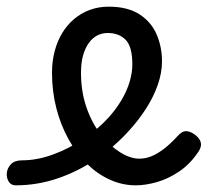

<svg xmlns="http://www.w3.org/2000/svg" viewBox="-107 -539 623 576"><path d="M300 17Q260 17 222.5 0Q185 -17 153.5 -48Q122 -79 98.5 -121.5Q75 -164 62 -214.5Q49 -265 49 -321Q49 -355 57 -385.5Q65 -416 80 -440.5Q95 -465 116 -482.5Q137 -500 163 -509.5Q189 -519 219 -519Q276 -519 311.5 -496Q347 -473 363 -435.5Q379 -398 379 -355Q379 -321 366.5 -285Q354 -249 332 -214.5Q310 -180 281 -148Q238 -100 183 -62.5Q128 -25 66.5 -4Q5 17 -60 17Q-74 17 -81 5.5Q-88 -6 -86.5 -20.5Q-85 -35 -74 -46.5Q-63 -58 -41 -58Q5 -58 53.5 -76Q102 -94 146 -124Q190 -154 221 -189Q243 -214 258.5 -240.5Q274 -267 282 -294Q290 -321 290 -346Q290 -399 270 -419.5Q250 -440 216 -440Q199 -440 184.5 -432.5Q170 -425 159 -409.5Q148 -394 142 -372Q136 -350 136 -321Q136 -264 152.5 -216.5Q169 -169 196 -135Q223 -101 253.5 -82Q284 -63 311 -63Q330 -63 348 -70.5Q366 -78 385.5 -93Q405 -108 425 -130Q439 -146 452 -145.5Q465 -145 479 -134Q493 -123 495.5 -111Q498 -99 489 -85Q464 -47 430.5 -24.5Q397 -2 363 7.5Q329 17 300 17Z"/></svg>

Font: Playwrite PL
Style: Regular
Weight: 400
Designer: Veronika Burian, José Scaglione
Foundry: TypeTogether
Version: Version 1.002